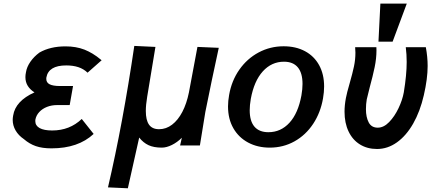

<svg xmlns="http://www.w3.org/2000/svg" viewBox="-20 -810 2440 1058"><path d="M111.5 -43.5Q82 -63.5 66 -91Q50 -118.5 50 -149.5Q50 -160 52.5 -173.5Q65 -253.5 170 -301Q146.5 -315.5 133.2 -336.5Q120 -357.5 120 -385Q120 -397.5 123 -411.5Q127.5 -441 147.5 -469.8Q167.5 -498.5 197.5 -520.5Q257 -554.5 341 -554.5Q399 -554.5 445.5 -536.5Q468 -527.5 490.2 -514.2Q512.5 -501 540 -478L462.5 -409.5Q440.5 -430.5 411.5 -440Q382.5 -449.5 345 -449.5Q247.5 -449.5 235.5 -383Q235 -380.5 235 -375.5Q235 -355 253.5 -345.5Q272 -336 310.5 -336H382.5L364 -231H294.5Q264.5 -231 239 -221Q213.5 -211 196.5 -192.8Q179.5 -174.5 175 -151Q174.5 -148 174.5 -143Q174.5 -117.5 198.5 -104.2Q222.5 -91 267.5 -91Q364 -91 430.5 -154.5L496 -72Q411 7.5 263.5 7.5Q213 7.5 177.5 -4.8Q142 -17 111.5 -43.5Z M720 -557 836.5 -551.5 791 -276.5Q783.5 -231.5 783.5 -198.5Q783.5 -148 801.2 -123Q819 -98 856.5 -98Q895.5 -98 928.2 -123Q961 -148 984.8 -193.5Q1008.5 -239 1021 -300.5L1068 -551.5L1185.5 -546.5Q1171.5 -483.5 1147 -366.5Q1122.5 -249.5 1111.5 -193L1081.5 -8.5H972.5L982 -51Q957 -26 927.2 -11.2Q897.5 3.5 871.5 3.5Q827.5 3.5 798.5 -10Q769.5 -23.5 747 -52L684.5 227.5L575 222.5Q657 -128.5 720 -557Z M1236.5 -223.5Q1236.5 -253.5 1242.5 -286.5Q1256 -365 1298.8 -426Q1341.5 -487 1405.2 -521Q1469 -555 1543 -555Q1610 -555 1660.5 -528Q1711 -501 1738.5 -451Q1766 -401 1766 -333.5Q1766 -302.5 1760 -268Q1746.5 -189.5 1705.8 -127.8Q1665 -66 1603 -31.2Q1541 3.5 1466.5 3.5Q1400 3.5 1347.8 -24.2Q1295.5 -52 1266 -103.2Q1236.5 -154.5 1236.5 -223.5ZM1641 -284.5Q1647 -319 1647 -347.5Q1647 -408 1621 -439Q1595 -470 1545 -470Q1476.5 -470 1428.2 -416.8Q1380 -363.5 1362 -265Q1356 -230.5 1356 -202.5Q1356 -142.5 1382.2 -112Q1408.5 -81.5 1459 -81.5Q1527.5 -81.5 1575.2 -133.8Q1623 -186 1641 -284.5Z M1878.5 -194.5Q1878.5 -230 1886 -269.5Q1891 -297 1907 -352Q1922.5 -406 1930.5 -443.8Q1938.5 -481.5 1938.5 -520Q1938.5 -535 1937 -550H2054Q2054.5 -544 2054.5 -532.5Q2054.5 -488 2044.5 -439.8Q2034.5 -391.5 2017 -327.5Q2003 -273 2001 -262.5Q1996.5 -236.5 1996.5 -208.5Q1996.5 -164 2011.8 -135.2Q2027 -106.5 2061.5 -106.5Q2094.5 -106.5 2124.5 -137.5Q2154.5 -168.5 2176 -213.8Q2197.5 -259 2205 -300.5Q2221 -397.5 2221 -468.5Q2221 -510.5 2216 -550H2326.5Q2336.5 -496 2336.5 -446.5Q2336.5 -376.5 2315.5 -285.5Q2295 -196 2256.8 -129Q2218.5 -62 2167.2 -25.5Q2116 11 2057.5 11Q2004 11 1963.5 -14Q1923 -39 1900.8 -85.5Q1878.5 -132 1878.5 -194.5ZM2221.5 -790 2143.5 -580.5H2065.5L2076 -790Z"/></svg>

Font: JuliaMono ExtraBold
Style: Italic
Weight: 800
Italic angle: -9°
Monospace: yes
Designer: cormullion
Foundry: corm
Version: Version 0.057; ttfautohint (v1.8.4)